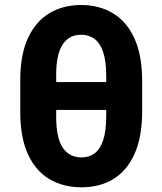

<svg xmlns="http://www.w3.org/2000/svg" viewBox="-20 -755 663 784"><path d="M497.1 -419.9V-306.1H135.2V-419.9ZM560.5 -425.2V-300.2Q560.3 -194.4 528.9 -125.6Q497.6 -56.8 442.1 -23.5Q386.7 9.8 313.1 9.8Q238.6 9.8 182 -23.5Q125.5 -56.8 93.9 -125.6Q62.4 -194.4 62.7 -300.2V-425.2Q62.4 -530.2 93.8 -598.7Q125.3 -667.2 181.3 -700.9Q237.4 -734.6 311.1 -734.6Q384.9 -734.6 440.9 -701Q497 -667.5 528.6 -599Q560.3 -530.5 560.5 -425.2ZM413.7 -281.1V-446.7Q413.6 -506.7 400.9 -543.4Q388.2 -580.1 365.2 -596.6Q342.3 -613.1 311.1 -613.1Q261.6 -613.1 235.4 -572.6Q209.1 -532 209.4 -446.7V-281.1Q209.1 -192.9 235.8 -152.6Q262.5 -112.3 313.1 -112.3Q343.7 -112.3 366.1 -128.7Q388.6 -145 401.1 -182Q413.6 -218.9 413.7 -281.1Z"/></svg>

Font: Inter Tight
Style: Regular
Weight: 400
Designer: Rasmus Andersson
Foundry: rsms
Version: Version 3.002